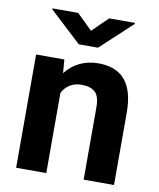

<svg xmlns="http://www.w3.org/2000/svg" viewBox="-84 -816 729 882"><g transform="rotate(10 280.5 -375.0)"><path d="M282.2 -427.7C309.1 -427.7 330.1 -421.4 344.7 -408.7C359.4 -396 366.7 -372.1 366.7 -337.4V0H508.3V-336.9C508.3 -485.8 440.9 -538.1 341.3 -538.1C277.3 -538.1 225.1 -512.2 188.5 -465.3L183.6 -528.3H51.8V0H192.4V-374.5C210 -407.2 239.7 -427.7 282.2 -427.7ZM88.9 -750V-745.6L236.8 -608.4H326.2L473.6 -745.1V-750H353.5L281.2 -679.2L209 -750Z"/></g></svg>

Font: Vazirmatn
Style: Bold
Weight: 700
Designer: Saber Rastikerdar
Foundry: Saber Rastikerdar
Version: Version 33.003